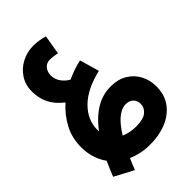

<svg xmlns="http://www.w3.org/2000/svg" viewBox="-295 -678 1220 1220"><g transform="rotate(-45 315.0 -68.0)"><path d="M157 440 29 372Q50 318 72 271Q48 238 33.5 196Q19 154 18 103Q16 16 53 -54Q90 -124 149 -176Q128 -192 105 -217Q82 -242 65.5 -279.5Q49 -317 47 -369Q45 -431 74.5 -477.5Q104 -524 153 -550Q202 -576 259 -576Q306 -576 358 -561L336 -431Q300 -439 272 -439Q240 -439 222 -417Q204 -395 204 -364Q204 -327 226 -298Q248 -269 275 -256Q336 -285 403 -300L441 -168Q308 -137 238.5 -68Q169 1 169 89Q169 97 170 104Q227 28 291.5 -9.5Q356 -47 429 -45Q492 -44 537 -16Q582 12 606 58Q630 104 630 159Q630 237 590.5 289.5Q551 342 484.5 368.5Q418 395 338 394Q258 394 189 363Q173 399 157 440ZM411 102Q376 102 337.5 132Q299 162 257 230Q280 240 306 245Q332 250 357 250Q424 250 452.5 226Q481 202 481 169Q481 139 462.5 120.5Q444 102 411 102Z"/></g></svg>

Font: Noto Sans Arabic ExtCond ExtBd
Style: Regular
Weight: 800
Width: 2
Designer: Monotype Design Team, Nadine Chahine, Nizar Qandah and Khaled Hosny
Foundry: Monotype Imaging Inc.
Version: Version 2.012; ttfautohint (v1.8.4.7-5d5b)